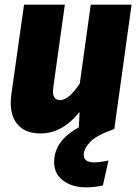

<svg xmlns="http://www.w3.org/2000/svg" viewBox="-20 -553 598 823"><path d="M339 110Q339 143 383 143Q408 143 445 135L421 242Q386 250 350 250Q289 250 250.5 221Q212 192 212 142Q212 50 318 -7L321 -73Q247 19 154 19Q91 19 58.5 -16Q26 -51 26 -113Q26 -132 29 -151L83 -533H258L209 -183Q207 -167 207 -161Q207 -124 238 -124Q275 -124 322 -195L369 -533H544L470 0Q395 26 367 55Q339 84 339 110Z"/></svg>

Font: Trujillo ExtraBold
Style: Italic
Weight: 800
Italic angle: -8°
Designer: Fira Sans original fonts by bBox Type GmbH, Carrois Corporate GbR, & Edenspiekermann AG / Changes by Cristiano Sobral
Foundry: Fira Sans original fonts by bBox Type GmbH, Carrois Corporate GbR, & Edenspiekermann AG / Changes by Cristiano Sobral
Version: Version 4.301;July 28, 2020;FontCreator 13.0.0.2655 64-bit